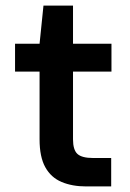

<svg xmlns="http://www.w3.org/2000/svg" viewBox="-20 -669 468 689"><path d="M289 0Q239 0 201 -16Q163 -32 142.5 -69Q122 -106 122 -169V-412H34V-512H122L136 -649H242V-512H380V-412H242V-169Q242 -131 258 -116.5Q274 -102 314 -102H379V0Z"/></svg>

Font: DM Sans 12pt SemiBold
Style: Regular
Weight: 600
Version: Version 4.004;gftools[0.9.30]